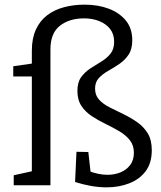

<svg xmlns="http://www.w3.org/2000/svg" viewBox="-20 -797 691 826"><path d="M389 -416Q389 -387 406.5 -368Q424 -349 452 -335Q480 -321 511 -306Q542 -291 570 -271.5Q598 -252 615.5 -223.5Q633 -195 633 -151Q633 -96 607 -61Q581 -26 536.5 -8.5Q492 9 438 9Q406 9 372 3Q338 -3 303 -14L309 -144L360 -143L371 -45L360 -62Q380 -54 401.5 -49.5Q423 -45 442 -45Q473 -45 498.5 -55.5Q524 -66 540 -87Q556 -108 556 -140Q556 -172 538.5 -194Q521 -216 493 -232.5Q465 -249 434 -264Q403 -279 375.5 -297Q348 -315 330.5 -341Q313 -367 313 -406Q313 -443 329 -465Q345 -487 368.5 -502.5Q392 -518 415.5 -532Q439 -546 455 -565.5Q471 -585 471 -617Q471 -650 454 -672Q437 -694 407.5 -706Q378 -718 342 -718Q278 -718 237.5 -686Q197 -654 197 -585V0H39V-43L130 -63L117 -47V-476L130 -468H37V-512L128 -525L117 -512V-579Q117 -632 134.5 -670Q152 -708 183 -731.5Q214 -755 255.5 -766Q297 -777 344 -777Q402 -777 448 -759.5Q494 -742 521.5 -708.5Q549 -675 549 -624Q549 -585 533 -561.5Q517 -538 493.5 -522Q470 -506 446 -492.5Q422 -479 405.5 -461.5Q389 -444 389 -416Z"/></svg>

Font: Bitter Thin
Style: Regular
Weight: 400
Version: Version 3.021